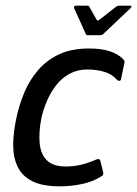

<svg xmlns="http://www.w3.org/2000/svg" viewBox="-20 -652 484 677"><path d="M191 5Q129 5 93 -13.5Q57 -32 41.5 -65.5Q26 -99 26.5 -143Q27 -187 38 -237Q48 -284 66.5 -327.5Q85 -371 115.5 -406Q146 -441 189.5 -461Q233 -481 294 -481Q336 -481 365 -472Q394 -463 413 -445Q418 -439 419 -436Q420 -433 418 -427L407 -374Q406 -367 401 -367Q396 -367 393 -370Q375 -391 347 -399Q319 -407 288 -407Q253 -407 225.5 -392Q198 -377 178.5 -352Q159 -327 146 -297Q133 -267 126 -236Q116 -184 120 -145.5Q124 -107 146 -86Q168 -65 211 -65Q240 -65 265.5 -71Q291 -77 318 -89Q332 -95 334 -84L344 -44Q345 -38 343 -35Q341 -32 335 -29Q307 -11 268.5 -3Q230 5 191 5ZM289 -528Q284 -528 283 -531L241 -624Q240 -627 242 -629.5Q244 -632 247 -632H289Q294 -632 295 -628L321 -582Q324 -577 330 -582L389 -628Q394 -632 398 -632H440Q444 -632 443.5 -629.5Q443 -627 441 -624L343 -531Q339 -528 334 -528Z"/></svg>

Font: Glory Medium
Style: Italic
Weight: 500
Italic angle: -12°
Version: Version 1.011